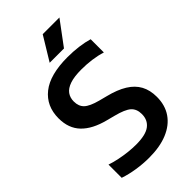

<svg xmlns="http://www.w3.org/2000/svg" viewBox="-285 -1034 1130 1130"><g transform="rotate(-45 280.0 -469.0)"><path d="M244.5 9.5Q194 9.5 142.5 1.5Q91 -6.5 46.5 -21.5V-131.5Q77.5 -121 111.8 -114Q146 -107 180 -103.2Q214 -99.5 244.5 -99.5Q325 -99.5 360.5 -126.5Q396 -153.5 396 -203Q396 -245.5 369.8 -268.8Q343.5 -292 274.5 -309.5L224.5 -322.5Q128.5 -347 79.8 -397.8Q31 -448.5 31 -531.5Q31 -633.5 104 -691.5Q177 -749.5 323 -749.5Q370.5 -749.5 414.8 -743.8Q459 -738 494 -727.5V-617.5Q457.5 -629 415 -634.8Q372.5 -640.5 330 -640.5Q269.5 -640.5 233.2 -628Q197 -615.5 180.8 -592.8Q164.5 -570 164.5 -538.5Q164.5 -498.5 188.2 -475.8Q212 -453 274 -436.5L324 -423.5Q394.5 -406 440.2 -377.8Q486 -349.5 508 -308.8Q530 -268 530 -212Q530 -142.5 496 -93Q462 -43.5 398.2 -17Q334.5 9.5 244.5 9.5ZM225.5 -800 315.5 -948H454.5L344.5 -800Z"/></g></svg>

Font: Encode Sans SC SemiBold
Style: Regular
Weight: 600
Version: Version 3.002